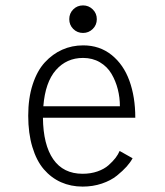

<svg xmlns="http://www.w3.org/2000/svg" viewBox="-20 -680 610 711"><path d="M287.5 -558Q266 -558 251.2 -572.8Q236.5 -587.5 236.5 -609Q236.5 -630.5 251.2 -645.2Q266 -660 287.5 -660Q308.5 -660 323.5 -645.2Q338.5 -630.5 338.5 -609Q338.5 -587.5 323.5 -572.8Q308.5 -558 287.5 -558ZM471 -94Q463 -79 449 -63.2Q435 -47.5 412.8 -29.5Q390.5 -11.5 357.2 -0.2Q324 11 286 11Q242.5 11 206 -5.2Q169.5 -21.5 142.2 -53.2Q115 -85 99.8 -135.8Q84.5 -186.5 84.5 -251.5Q84.5 -316.5 101 -367.2Q117.5 -418 146 -449Q174.5 -480 210.5 -496Q246.5 -512 288 -512Q349 -512 393.2 -476.5Q437.5 -441 459.2 -381Q481 -321 481 -244H139Q140 -144 177.2 -90.2Q214.5 -36.5 286 -36.5Q316 -36.5 341 -45.2Q366 -54 382 -68.2Q398 -82.5 407.8 -95.2Q417.5 -108 423 -121ZM287.5 -465.5Q226.5 -465.5 187 -420.5Q147.5 -375.5 140.5 -286.5H424Q424 -319 416.2 -349.5Q408.5 -380 392.8 -406.8Q377 -433.5 349.8 -449.5Q322.5 -465.5 287.5 -465.5Z"/></svg>

Font: League Mono Narrow UltraLight
Style: Regular
Weight: 200
Width: 3
Designer: Tyler Finck
Foundry: The League of Moveable Type / Tyler Finck
Version: Version 2.210